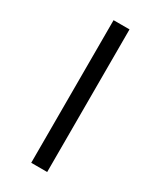

<svg xmlns="http://www.w3.org/2000/svg" viewBox="-226 -878 890 1063"><g transform="rotate(30 219.0 -346.0)"><path d="M168 109.9V-801.8H270V109.9Z"/></g></svg>

Font: Literata Book
Style: Bold
Weight: 700
Designer: Latin by Veronika Burian and Jose Scaglione. Greek by Irene Vlachou. Cyrillic by Vera Evstafieva
Foundry: TypeTogether
Version: Version 2.003;PS 002.003;hotconv 1.0.88;makeotf.lib2.5.64775